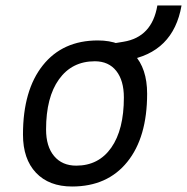

<svg xmlns="http://www.w3.org/2000/svg" viewBox="-20 -676 687 706"><path d="M245.1 9.8Q160.2 9.8 112.3 -40.8Q64.5 -91.3 64.5 -181.2Q64.5 -344.2 137.5 -435.8Q210.4 -527.3 339.8 -527.3Q425.3 -527.3 473.1 -475.8Q521 -424.3 521 -331.5Q521 -170.9 448 -80.6Q375 9.8 245.1 9.8ZM260.3 -66.9Q342.8 -66.9 389.2 -133.1Q435.5 -199.2 435.5 -317.4Q435.5 -379.9 407.5 -415.3Q379.4 -450.7 328.6 -450.7Q244.6 -450.7 197 -384.5Q149.4 -318.4 149.4 -200.2Q149.4 -137.2 179 -102.1Q208.5 -66.9 260.3 -66.9ZM415 -449.2 404.3 -517.6 434.1 -522.5Q539.1 -539.6 558.6 -655.8H647.5Q617.2 -481.9 444.8 -454.1Z"/></svg>

Font: Cascadia Mono PL SemiLight
Style: Italic
Weight: 350
Italic angle: -10°
Monospace: yes
Designer: Aaron Bell
Foundry: Saja Typeworks
Version: Version 2404.023; ttfautohint (v1.8.4)